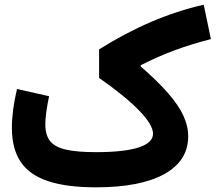

<svg xmlns="http://www.w3.org/2000/svg" viewBox="-20 -801 922 821"><path d="M52.7 -420.4Q30.8 -328.1 30.8 -254.4Q30.8 -165.5 68.1 -109.4Q105.5 -53.2 185.1 -26.6Q264.6 0 390.1 0Q580.1 0 682.4 -56.6Q784.7 -113.3 784.7 -217.8Q784.7 -262.2 763.9 -306.9Q743.2 -351.6 698.5 -402.8Q653.8 -454.1 581.5 -517.1V-522Q655.3 -559.6 728 -586.4Q800.8 -613.3 881.8 -633.8L851.1 -780.8Q737.3 -754.9 626.5 -707.5Q515.6 -660.2 403.8 -589.8V-467.8Q516.1 -389.2 575.2 -328.1Q634.3 -267.1 634.3 -229Q634.3 -190.4 572.5 -170.4Q510.7 -150.4 391.1 -150.4Q308.6 -150.4 261.2 -161.4Q213.9 -172.4 193.8 -198.2Q173.8 -224.1 173.8 -269Q173.8 -313 189.9 -389.6Z"/></svg>

Font: Estedad-FD-VF Thin
Style: Regular
Weight: 100
Designer: Amin Abedi
Version: Version 5.0